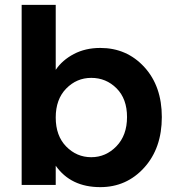

<svg xmlns="http://www.w3.org/2000/svg" viewBox="-20 -760 718 789"><path d="M209 -473Q236 -513 283.5 -538Q331 -563 392 -563Q501 -563 573 -484.5Q645 -406 645 -279Q645 -151 572.5 -71Q500 9 392 9Q271 9 209 -79V0H69V-740H209ZM355 -440Q295 -440 252 -396Q209 -352 209 -277Q209 -202 252 -158Q295 -114 355 -114Q415 -114 458.5 -159Q502 -204 502 -279Q502 -354 459 -397Q416 -440 355 -440Z"/></svg>

Font: SVN-Poppins SemiBold
Style: Regular
Weight: 600
Designer: Ninad Kale (Devanagari), Jonny Pinhorn (Latin)
Foundry: Indian Type Foundry
Version: Version 3.002 2017